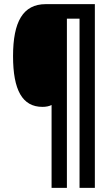

<svg xmlns="http://www.w3.org/2000/svg" viewBox="-20 -780 540 927"><path d="M438 127V-760H201C91 -760 43 -675 43 -509C43 -345 88 -264 185 -264C202 -264 217 -267 229 -273V127H303V-690H364V127Z"/></svg>

Font: Noto Sans Devanagari ExtraCondensed
Style: Bold
Weight: 700
Width: 2
Designer: Jelle Bosma - Monotype Design Team
Foundry: Monotype Imaging Inc.
Version: Version 2.004